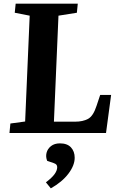

<svg xmlns="http://www.w3.org/2000/svg" viewBox="-20 -730 661 1054"><path d="M37 -52 118 -63 143 -644 61 -660 66 -710H407L402 -660L301 -644L276 -62H392Q435 -62 463.5 -77.5Q492 -93 510 -149L530 -209H590L562 0H32ZM259 304 232 271Q265 246 279.5 226Q294 206 294 188Q294 180 290 174.5Q286 169 274 165L239 153Q230 131 235.5 109Q241 87 260 72Q279 57 309 57Q349 57 369.5 79Q390 101 390 136Q390 178 355.5 223.5Q321 269 259 304Z"/></svg>

Font: Literata 36pt
Style: Bold Italic
Weight: 700
Italic angle: -2°
Designer: Latin by Veronika Burian and Jose Scaglione. Greek by Irene Vlachou. Cyrillic by Vera Evstafieva
Foundry: TypeTogether
Version: Version 3.002